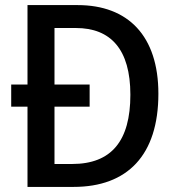

<svg xmlns="http://www.w3.org/2000/svg" viewBox="-20 -734 697 754"><path d="M285 -714H88V-402H24V-315H88V0H269C480 0 602 -124 602 -366C602 -593 483 -714 285 -714ZM278 -624C415 -624 492 -540 492 -362C492 -181 418 -90 263 -90H194V-315H332V-402H194V-624Z"/></svg>

Font: Noto Sans Khmer UI SemiCondensed Medium
Style: Regular
Weight: 500
Width: 4
Designer: Danh Hong and the Monotype Design Team
Foundry: Monotype Imaging Inc.
Version: Version 2.002